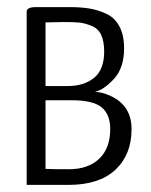

<svg xmlns="http://www.w3.org/2000/svg" viewBox="-20 -520 424 540"><path d="M55 -487Q55 -500 81 -500H176Q208 -500 232 -496Q256 -492 279.5 -481Q303 -470 316 -445.5Q329 -421 329 -384Q329 -328 299.5 -297Q270 -266 247 -262Q268 -260 282 -254Q350 -228 350 -157Q350 -85 304.5 -42.5Q259 0 173 0H55ZM108 -278H171Q216 -278 244.5 -301Q273 -324 273 -375Q273 -404 264.5 -422Q256 -440 237 -447.5Q218 -455 203 -456.5Q188 -458 160 -458L108 -457ZM108 -45Q128 -44 173 -44Q228 -44 259 -73.5Q290 -103 290 -157Q290 -198 266 -218Q242 -238 182 -238H108Z"/></svg>

Font: Yanone Kaffeesatz Light
Style: Regular
Weight: 300
Designer: Yanone (Cyrillic: Daniel Pouzeot)
Foundry: Yanone
Version: Version 1.003;PS 001.003;hotconv 1.0.88;makeotf.lib2.5.64775